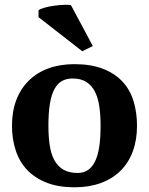

<svg xmlns="http://www.w3.org/2000/svg" viewBox="-20 -785 634 817"><path d="M31 0ZM31 -250Q31 -311 49.5 -359.5Q68 -408 102.5 -442Q137 -476 186 -494Q235 -512 297 -512Q367 -512 417.5 -492.5Q468 -473 500.5 -438.5Q533 -404 548 -355.5Q563 -307 563 -250Q563 -189 545 -140.5Q527 -92 492.5 -58Q458 -24 408.5 -6Q359 12 297 12Q229 12 179 -7.5Q129 -27 96 -61.5Q63 -96 47 -144.5Q31 -193 31 -250ZM186 -250Q186 -205 191.5 -167.5Q197 -130 211 -104Q225 -78 249 -63.5Q273 -49 311 -49Q333 -49 351 -59.5Q369 -70 382 -93.5Q395 -117 401.5 -155.5Q408 -194 408 -250Q408 -296 402.5 -333Q397 -370 383.5 -396Q370 -422 347 -436.5Q324 -451 289 -451Q263 -451 244 -440.5Q225 -430 212 -406.5Q199 -383 192.5 -344.5Q186 -306 186 -250ZM375 -589 330 -567 144 -712V-741Q150 -747 170 -752.5Q190 -758 212.5 -761Q235 -764 255 -764.5Q275 -765 282 -763Z"/></svg>

Font: PT Serif
Style: Bold
Weight: 700
Designer: A.Korolkova, O.Umpeleva, V.Yefimov
Foundry: ParaType Ltd
Version: Version 1.000W OFL; ttfautohint (v1.6)